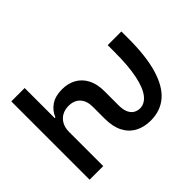

<svg xmlns="http://www.w3.org/2000/svg" viewBox="-147 -990 1261 1261"><g transform="rotate(-45 483.0 -359.5)"><path d="M624.5 9.8Q562 9.8 515.4 -15.6Q468.8 -41 443.6 -90.6Q418.5 -140.1 418.5 -213.4V-323.7Q418.5 -379.4 389.6 -410.2Q360.8 -440.9 309.6 -440.9Q275.4 -440.9 248.8 -426.3Q222.2 -411.6 206.8 -383.8Q191.4 -356 191.4 -315.9V0H64.9V-727.5H189V-448.2H195.3Q213.9 -494.6 254.2 -521.5Q294.4 -548.3 356.4 -548.3Q412.6 -548.3 454.8 -524.4Q497.1 -500.5 521 -454.8Q544.9 -409.2 544.9 -342.8V-213.4Q544.9 -167 558.1 -141.6Q571.3 -116.2 591.1 -106.4Q610.8 -96.7 630.4 -96.7Q673.3 -96.7 705.6 -136.7Q737.8 -176.8 755.9 -261.5Q773.9 -346.2 773.9 -480.5V-541H900.9V-480.5Q901.4 -312 869.1 -203.4Q836.9 -94.7 775.4 -42.5Q713.9 9.8 624.5 9.8Z"/></g></svg>

Font: Inter 17pt SemiBold
Style: Regular
Weight: 600
Version: Version 4.001;git-66647c0bb